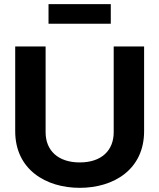

<svg xmlns="http://www.w3.org/2000/svg" viewBox="-20 -893 765 922"><path d="M53 -670V-263C53 -79 200 9 363 9C526 9 672 -79 672 -263V-670H526V-258C526 -171 468 -113 363 -113C258 -113 199 -171 199 -258V-670ZM213 -779H512V-873H213Z"/></svg>

Font: LT Wave Bold
Style: Regular
Weight: 700
Designer: Daniel Lyons
Version: Version 2.5 (Glyphs App)